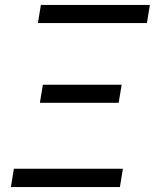

<svg xmlns="http://www.w3.org/2000/svg" viewBox="-20 -755 640 775"><path d="M133 -662 145 -735H585L573 -662ZM141 -340 153 -413H471L459 -340ZM24 0 36 -74H476L464 0Z"/></svg>

Font: Iosevka Curly Extended Oblique
Style: Regular
Weight: 400
Width: 7
Italic angle: -9°
Monospace: yes
Designer: Belleve Invis
Foundry: Belleve Invis
Version: Version 11.1.0; ttfautohint (v1.8.3)